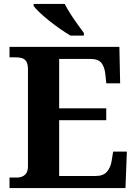

<svg xmlns="http://www.w3.org/2000/svg" viewBox="-20 -951 693 971"><path d="M28.1 0V-53H63.2Q80.5 -53 93.5 -58.7Q106.5 -64.3 114 -76.8Q121.4 -89.3 121.4 -109.6V-599.4Q121.4 -626.8 113.3 -639.7Q105.2 -652.7 91.6 -656.8Q78.1 -661 62 -661H28.1V-714H583.8L587.6 -529.7H517.6L512.6 -576.8Q508.6 -613.8 492.3 -633.4Q476 -653 436.8 -653H279.2V-403.2H517.3V-343.2H279.2V-61H464.1Q502.4 -61 521 -82.6Q539.6 -104.2 544.6 -137.2L552.2 -184.3H621.6L614.6 0ZM336.2 -771Q312.7 -785 284.5 -804.5Q256.3 -824 228.8 -846Q201.4 -868 180.2 -888Q159 -908 150 -921V-931H307.5Q318.5 -909 335.6 -882Q352.7 -855 371.5 -829Q390.3 -803 404.3 -784V-771Z"/></svg>

Font: Noto Serif Gurmukhi
Style: Regular
Weight: 400
Designer: Vaibhav Singh and the Monotype Design Team
Foundry: Monotype Imaging Inc.
Version: Version 2.003